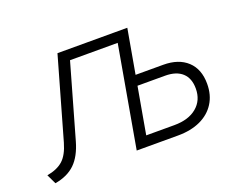

<svg xmlns="http://www.w3.org/2000/svg" viewBox="-90 -664 1010 828"><g transform="rotate(-20 415.0 -250.0)"><path d="M36.5 12.5 15.5 -31.5Q62 -39.5 88.8 -63.2Q115.5 -87 130.5 -139.5L236.5 -511.5H557L466.5 0H414.5L496.5 -464.5H277L181 -127.5Q163 -64 128.8 -30.8Q94.5 2.5 36.5 12.5ZM414 0 504 -511H556.5L520 -308.5H648Q718 -308.5 758 -271.5Q798 -234.5 798 -167Q798 -115.5 774.2 -78Q750.5 -40.5 706.8 -20.2Q663 0 603.5 0ZM475 -47.5H604Q669.5 -47.5 707.2 -79Q745 -110.5 745 -164.5Q745 -211.5 717.8 -236.5Q690.5 -261.5 639 -261.5H512.5Z"/></g></svg>

Font: Overpass ExtraLight
Style: Italic
Weight: 250
Italic angle: -10°
Designer: Delve Withrington, Dave Bailey, Thomas Jockin
Foundry: Delve Fonts LLC
Version: Version 4.000